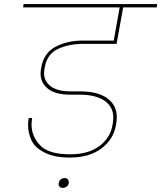

<svg xmlns="http://www.w3.org/2000/svg" viewBox="-20 -760 787 937"><path d="M388 -546Q316 -546 262.5 -521Q209 -496 198 -429Q195 -415 195 -403Q195 -363 228 -338.5Q261 -314 326 -314H371Q458 -314 504 -280Q550 -246 550 -188Q550 -170 546 -150Q534 -80 475 -35.5Q416 9 320 9Q245 9 196.5 -16Q148 -41 132.5 -77.5Q117 -114 117 -149Q117 -166 120 -184H137Q134 -167 134 -151Q134 -96 175 -51.5Q216 -7 323 -7Q412 -7 465.5 -47.5Q519 -88 529 -150Q533 -169 533 -186Q533 -239 490 -268.5Q447 -298 368 -298H323Q250 -298 214 -327Q178 -356 178 -401Q178 -414 181 -429Q193 -501 250.5 -531.5Q308 -562 383 -562H535L564 -724H93L95 -740H747L745 -724H581L549 -546ZM316 133Q314 144 305.5 150.5Q297 157 287 157Q276 157 271 151.5Q266 146 266 139Q266 136 267 133Q268 122 276.5 115.5Q285 109 296 109Q306 109 311 115.5Q316 122 316 130Q316 131 316 133Z"/></svg>

Font: Fz Poppins Thin
Style: Italic
Weight: 100
Italic angle: -10°
Designer: Ninad Kale (Devanagari), Jonny Pinhorn (Latin)
Foundry: Indian Type Foundry
Version: Vit hóa bi Vntype.Com & FontZin.Com